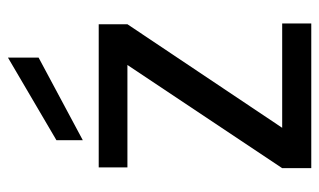

<svg xmlns="http://www.w3.org/2000/svg" viewBox="-184 -638 822 495"><g transform="rotate(-90 227.5 -391.0)"><path d="M145 -75H414V0H41V-75L307 -474H43V-548H412V-474ZM326 -703 113 -589V-657L326 -782Z"/></g></svg>

Font: Fz Poppins
Style: Regular
Weight: 400
Designer: Ninad Kale (Devanagari), Jonny Pinhorn (Latin)
Foundry: Indian Type Foundry
Version: Vit hóa bi Vntype.Com & FontZin.Com